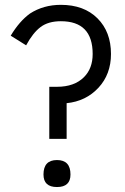

<svg xmlns="http://www.w3.org/2000/svg" viewBox="-20 -754 505 778"><path d="M179.7 -402.3H210.9Q281.2 -402.3 320.3 -441.4Q355.5 -476.6 355.5 -535.2Q355.5 -668 226.6 -668Q175.8 -668 144.5 -644.5Q113.3 -621.1 85.9 -570.3L23.4 -609.4Q58.6 -668 101.6 -699.2Q156.2 -734.4 226.6 -734.4Q320.3 -734.4 375 -679.7Q429.7 -625 429.7 -535.2Q429.7 -453.1 378.9 -398.4Q328.1 -343.8 250 -335.9V-191.4H179.7ZM156.2 -46.9Q156.2 -105.5 210.9 -105.5Q265.6 -105.5 265.6 -46.9Q265.6 3.9 210.9 3.9Q156.2 3.9 156.2 -46.9Z"/></svg>

Font: 和音 by 宁静之雨，公众号njzyshare
Style: Regular
Weight: 400
Designer: Steve Matteson
Foundry: Ascender Corporation
Version: Version 6.00;June 8, 2018;FontCreator 11.0.0.2388 32-bit